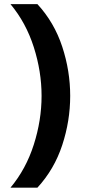

<svg xmlns="http://www.w3.org/2000/svg" viewBox="-20 -736 427 913"><path d="M313.8 -280Q313.8 -398.9 275.9 -514.1Q238.1 -629.2 157.8 -716.5H29.7Q103.7 -627.9 140.7 -511.7Q177.7 -395.6 177.7 -280Q177.7 -164.4 140.7 -48.3Q103.7 67.9 29.7 156.5H157.8Q238.1 69.2 275.9 -45.9Q313.8 -161.1 313.8 -280Z"/></svg>

Font: TASA Orbiter VF Text
Style: Regular
Weight: 400
Designer: Weizhong Zhang
Foundry: 本地遙控
Version: Version 1.001;Glyphs 3.2 (3192)